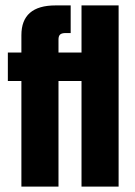

<svg xmlns="http://www.w3.org/2000/svg" viewBox="-20 -689 499 709"><path d="M281 -669H418V0H281V-390H196V0H59V-390H9V-495H59V-559Q59 -669 185 -669H241V-567H223Q208 -567 202 -561.5Q196 -556 196 -543V-495H281Z"/></svg>

Font: Teko SemiBold
Style: Regular
Weight: 600
Designer: Manushi Parikh, Jonny Pinhorn
Foundry: Indian Type Foundry
Version: Version 1.106;PS 1.0;hotconv 1.0.78;makeotf.lib2.5.61930; tt